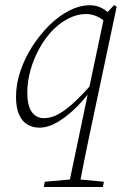

<svg xmlns="http://www.w3.org/2000/svg" viewBox="-20 -497 523 767"><path d="M137 13Q112 13 90.5 1Q69 -11 56.5 -38.5Q44 -66 44 -111Q44 -160 61 -211.5Q78 -263 108 -310Q138 -357 175.5 -394.5Q213 -432 255.5 -454Q298 -476 339 -476Q356 -476 371.5 -471Q387 -466 401 -456Q415 -446 426 -430L409 -402Q390 -421 368.5 -431Q347 -441 324 -441Q301 -441 278.5 -433.5Q256 -426 235 -412.5Q214 -399 195 -381Q163 -349 139 -306.5Q115 -264 102 -217.5Q89 -171 89 -127Q89 -76 106.5 -50.5Q124 -25 156 -25Q186 -25 217 -43Q248 -61 283.5 -95Q319 -129 360 -177L371 -167H365Q333 -118 294 -77.5Q255 -37 214.5 -12Q174 13 137 13ZM155 250 159 229 271 219H290L395 229L391 250ZM253 250 333 -132 335 -140 397 -434 399 -437 436 -477 446 -470 334 59Q324 107 314.5 154.5Q305 202 296 250Z"/></svg>

Font: Source Serif 4 36pt Light
Style: Italic
Weight: 300
Italic angle: -12°
Designer: Frank Grießhammer
Foundry: Adobe Systems Incorporated
Version: Version 4.004;hotconv 1.0.116;makeotfexe 2.5.65601